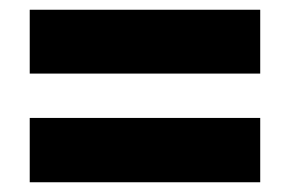

<svg xmlns="http://www.w3.org/2000/svg" viewBox="-20 -549 594 394"><path d="M41 -398H514V-529H41ZM41 -175H514V-307H41Z"/></svg>

Font: Noto Sans Gujarati UI SemiCondensed Black
Style: Regular
Weight: 900
Width: 4
Designer: Jelle Bosma - Monotype Design Team, Universal Thirst
Foundry: Monotype Imaging Inc.
Version: Version 2.106